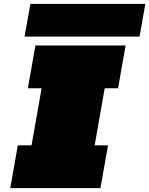

<svg xmlns="http://www.w3.org/2000/svg" viewBox="-20 -972 771 992"><path d="M107 -783 137 -952H731L701 -783ZM33 0 72 -221H143L195 -516H124L163 -737H629L590 -516H521L469 -221H538L499 0Z"/></svg>

Font: Tomorrow Black
Style: Italic
Weight: 900
Italic angle: -10°
Designer: Tony de Marco, Monica Rizzolli
Foundry: Just in Type
Version: Version 2.002